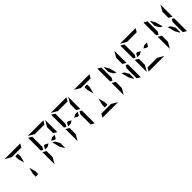

<svg xmlns="http://www.w3.org/2000/svg" viewBox="455 -2901 4803 4803"><g transform="rotate(-45 2856.0 -500.0)"><path d="M362 -763V-861H454V-763L408 -590ZM284 -907 127 -998Q135 -1000 140 -1000H676Q676 -1000 678 -1000L624 -907H621H590H454H362ZM454 -237V-139H362V-237L408 -410Z M1440 -782V-815L1531 -972Q1533 -964 1533 -959V-546L1440 -600V-607ZM1351 -546H1440L1387 -454H1351L1270 -500ZM1097 -454H1054H1008L1061 -546H1097L1178 -500ZM915 -507V-959Q915 -959 915 -961L1008 -907V-905V-895V-861V-782V-578V-546L968 -477ZM1008 -218V-185L917 -28Q915 -36 915 -41V-454L963 -426L985 -413V-414L1008 -400ZM1394 -298V-139H1379L1315 -249L1261 -452L1327 -414ZM1100 -907 943 -998Q951 -1000 956 -1000H1492Q1492 -1000 1494 -1000L1440 -907H1437H1406H1270H1178Z M2256 -782V-815L2347 -972Q2349 -964 2349 -959V-546L2256 -600V-607ZM2167 -546H2256L2203 -454H2167L2086 -500ZM1913 -454H1870H1824L1877 -546H1913L1994 -500ZM2349 -493V-41Q2349 -41 2349 -39L2256 -93V-95V-103V-139V-218V-454L2296 -523ZM1731 -507V-959Q1731 -959 1731 -961L1824 -907V-905V-895V-861V-782V-578V-546L1784 -477ZM1824 -218V-185L1733 -28Q1731 -36 1731 -41V-454L1779 -426L1801 -413V-414L1824 -400ZM1916 -907 1759 -998Q1767 -1000 1772 -1000H2308Q2308 -1000 2310 -1000L2256 -907H2253H2222H2086H1994Z M2810 -763V-861H2902V-763L2856 -590ZM2980 -93 3137 -2Q3129 0 3124 0H2588Q2588 0 2586 0L2640 -93H2643H2674H2810H2902ZM2732 -907 2575 -998Q2583 -1000 2588 -1000H3124Q3124 -1000 3126 -1000L3072 -907H3069H3038H2902H2810ZM2902 -237V-139H2810V-237L2856 -410Z M3888 -782V-815L3979 -972Q3981 -964 3981 -959V-546L3888 -600V-607ZM3502 -861H3517L3581 -751L3635 -548L3569 -586L3502 -702ZM3981 -493V-41Q3981 -41 3981 -39L3888 -93V-95V-103V-139V-218V-454L3928 -523ZM3363 -507V-959Q3363 -959 3363 -961L3456 -907V-905V-895V-861V-782V-578V-546L3416 -477ZM3456 -218V-185L3365 -28Q3363 -36 3363 -41V-454L3411 -426L3433 -413V-414L3456 -400ZM3842 -298V-139H3827L3763 -249L3709 -452L3775 -414Z M4615 -546H4704L4651 -454H4615L4534 -500ZM4361 -454H4318H4272L4325 -546H4361L4442 -500ZM4179 -507V-959Q4179 -959 4179 -961L4272 -907V-905V-895V-861V-782V-578V-546L4232 -477ZM4272 -218V-185L4181 -28Q4179 -36 4179 -41V-454L4227 -426L4249 -413V-414L4272 -400ZM4612 -93 4769 -2Q4761 0 4756 0H4220Q4220 0 4218 0L4272 -93H4275H4306H4442H4534ZM4364 -907 4207 -998Q4215 -1000 4220 -1000H4756Q4756 -1000 4758 -1000L4704 -907H4701H4670H4534H4442Z M5520 -782V-815L5611 -972Q5613 -964 5613 -959V-546L5520 -600V-607ZM5134 -861H5149L5213 -751L5267 -548L5201 -586L5134 -702ZM5613 -493V-41Q5613 -41 5613 -39L5520 -93V-95V-103V-139V-218V-454L5560 -523ZM4995 -507V-959Q4995 -959 4995 -961L5088 -907V-905V-895V-861V-782V-578V-546L5048 -477ZM5088 -218V-185L4997 -28Q4995 -36 4995 -41V-454L5043 -426L5065 -413V-414L5088 -400ZM5474 -298V-139H5459L5395 -249L5341 -452L5407 -414Z"/></g></svg>

Font: DSEG14 Modern Mini
Style: Regular
Weight: 400
Designer: Keshikan(Twitter:@keshinomi_88pro)
Version: Version 0.46